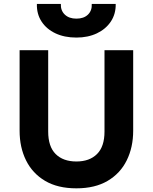

<svg xmlns="http://www.w3.org/2000/svg" viewBox="-20 -960 791 994"><path d="M375.5 15Q278.5 15 213.2 -23.8Q148 -62.5 114.8 -129.8Q81.5 -197 81.5 -283V-700H229.5V-279Q229.5 -201 268.2 -162.5Q307 -124 375.5 -124Q443.5 -124 482.2 -162.5Q521 -201 521 -279V-700H669.5V-283Q669.5 -197.5 636.2 -130Q603 -62.5 537.5 -23.8Q472 15 375.5 15ZM375.5 -765.5Q313.5 -765.5 267 -787.5Q220.5 -809.5 195 -848.8Q169.5 -888 171 -939.5H295Q293.5 -905.5 315.5 -884.5Q337.5 -863.5 375.5 -863.5Q414 -863.5 435.5 -884.5Q457 -905.5 455 -939.5H579Q580 -888 554 -848.8Q528 -809.5 481.8 -787.5Q435.5 -765.5 375.5 -765.5Z"/></svg>

Font: Geologica Roman SemiBold
Style: Regular
Weight: 600
Designer: Sindre Bremnes, Frode Helland
Foundry: Monokrom Skriftforlag AS
Version: Version 1.010;gftools[0.9.28]